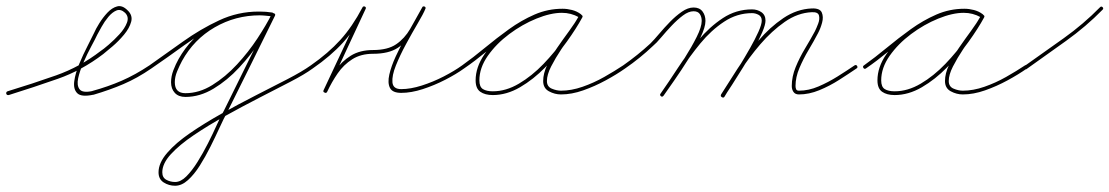

<svg xmlns="http://www.w3.org/2000/svg" viewBox="-24 -291 3548 614"><path d="M4 13Q-2 14 -4 9Q-5 3 0 1Q79 -23 155.5 -50Q232 -77 298 -128Q306 -133 323.5 -148Q341 -163 358 -181.5Q375 -200 382 -218.5Q389 -237 376 -250Q376 -250 376 -250Q376 -250 376 -250Q362 -263 348.5 -257.5Q335 -252 322.5 -237Q310 -222 301 -205.5Q292 -189 287 -180Q281 -167 268 -143Q255 -119 243 -91.5Q231 -64 226 -41Q221 -18 230.5 -5.5Q240 7 272 0Q272 0 272 0Q271 0 271 0Q322 -14 365.5 -33Q409 -52 454 -82Q459 -85 462 -80Q465 -75 460 -72Q415 -41 370.5 -22Q326 -3 275 12Q275 12 274 12Q274 12 274 12Q236 20 223 7Q210 -6 213.5 -31.5Q217 -57 229.5 -87Q242 -117 256 -144Q270 -171 277 -186Q282 -198 293.5 -216.5Q305 -235 319.5 -250.5Q334 -266 350.5 -270.5Q367 -275 384 -258Q384 -258 384 -258Q384 -258 384 -258Q401 -242 395.5 -221.5Q390 -201 372.5 -180Q355 -159 335.5 -142.5Q316 -126 306 -118Q238 -66 161 -39Q84 -12 4 13Q4 13 4 13Q4 13 4 13Z M460 -72Q456 -69 452 -74Q449 -78 454 -82Q505 -118 561 -158Q617 -198 677 -226Q737 -254 803 -254Q814 -254 824.5 -253Q835 -252 846 -251Q852 -250 851 -244Q850 -238 844 -239Q826 -242 807 -242Q729 -242 662.5 -203.5Q596 -165 558 -96Q550 -81 542.5 -63Q535 -45 535 -28Q535 7 569 7Q613 7 655 -19Q697 -45 734 -85Q771 -125 799.5 -168.5Q828 -212 845 -246Q847 -251 853 -248Q858 -246 855 -240Q817 -163 779 -86Q741 -9 702 69Q702 69 702 69Q702 69 702 69Q692 87 678.5 116.5Q665 146 649 178Q633 210 615 238.5Q597 267 577 285Q557 303 536 303Q516 303 499.5 292.5Q483 282 483 260Q483 230 510.5 198Q538 166 584 134.5Q630 103 684.5 72.5Q739 42 794 14Q849 -14 895.5 -38Q942 -62 970 -82Q970 -82 970 -82Q970 -82 970 -82Q974 -85 978 -80Q981 -76 976 -72Q950 -53 904.5 -29.5Q859 -6 804.5 22Q750 50 696 80Q642 110 596 141Q550 172 522.5 202Q495 232 495 260Q495 277 508 284Q521 291 536 291Q554 291 572 273Q590 255 607.5 227Q625 199 641 167.5Q657 136 669.5 108Q682 80 692 63Q692 63 692 63Q692 63 692 63Q730 -14 768 -91Q806 -168 845 -246Q847 -251 853 -248Q858 -246 855 -240Q838 -204 808.5 -160Q779 -116 741 -75Q703 -34 659 -7.5Q615 19 569 19Q547 19 535 6Q523 -7 523 -28Q523 -47 530.5 -66.5Q538 -86 547 -102Q587 -173 656 -213.5Q725 -254 807 -254Q827 -254 846 -251Q852 -250 851 -244Q850 -238 844 -239Q834 -240 824 -241Q814 -242 803 -242Q739 -242 679.5 -214Q620 -186 565.5 -146.5Q511 -107 460 -72Q460 -72 460 -72Q460 -72 460 -72Z M968 -74Q965 -79 970 -82Q1026 -121 1064.5 -163.5Q1103 -206 1135 -267Q1137 -272 1143 -270Q1148 -267 1145 -262Q1114 -196 1083.5 -130Q1053 -64 1022 3Q1019 8 1014 5Q1008 3 1011 -3Q1027 -36 1048 -65.5Q1069 -95 1098 -113Q1127 -131 1169 -131Q1216 -131 1243 -149.5Q1270 -168 1288 -199Q1306 -230 1326 -267Q1328 -272 1334 -270Q1339 -267 1336 -262Q1330 -247 1312 -216.5Q1294 -186 1274.5 -150Q1255 -114 1242 -81.5Q1229 -49 1231 -27.5Q1233 -6 1259 -6Q1289 -6 1325 -17.5Q1361 -29 1395 -46.5Q1429 -64 1454 -82Q1454 -82 1454 -82Q1454 -82 1454 -82Q1458 -85 1462 -80Q1465 -76 1460 -72Q1435 -54 1400 -36Q1365 -18 1328 -6Q1291 6 1259 6Q1231 6 1223 -10Q1215 -26 1221 -52.5Q1227 -79 1241.5 -110.5Q1256 -142 1273 -172.5Q1290 -203 1304.5 -228.5Q1319 -254 1326 -267Q1328 -272 1333 -270Q1339 -267 1336 -262Q1315 -222 1296 -189.5Q1277 -157 1248 -138Q1219 -119 1169 -119Q1130 -119 1102.5 -101.5Q1075 -84 1056 -56.5Q1037 -29 1022 3Q1019 8 1014 5Q1008 3 1011 -3Q1042 -69 1073 -135Q1104 -201 1135 -267Q1137 -272 1143 -270Q1148 -267 1145 -262Q1113 -199 1073.5 -155.5Q1034 -112 976 -72Q971 -69 968 -74Z M1460 -72Q1455 -69 1452 -74Q1449 -79 1454 -82Q1489 -107 1526.5 -138Q1564 -169 1603.5 -197.5Q1643 -226 1685.5 -244.5Q1728 -263 1775 -263Q1790 -263 1805.5 -259Q1821 -255 1833 -246Q1838 -243 1835 -238Q1832 -233 1827 -236Q1802 -250 1773 -250Q1737 -250 1691.5 -231.5Q1646 -213 1604.5 -182Q1563 -151 1536 -112.5Q1509 -74 1509 -34Q1509 -13 1520.5 -6Q1532 1 1552 1Q1594 1 1635.5 -23.5Q1677 -48 1714 -86.5Q1751 -125 1780 -166.5Q1809 -208 1828 -241Q1831 -246 1836 -243Q1841 -240 1838 -235Q1827 -215 1808.5 -188.5Q1790 -162 1771 -133.5Q1752 -105 1738.5 -78.5Q1725 -52 1725 -32Q1725 -14 1740.5 -7.5Q1756 -1 1770 -1Q1803 -1 1839 -13.5Q1875 -26 1908.5 -45Q1942 -64 1969 -82Q1969 -82 1969 -82Q1969 -82 1969 -82Q1973 -85 1977 -80Q1980 -76 1975 -72Q1948 -53 1913 -34Q1878 -15 1841 -2Q1804 11 1770 11Q1750 11 1731.5 1Q1713 -9 1713 -32Q1713 -56 1726 -83.5Q1739 -111 1758 -138.5Q1777 -166 1796.5 -192.5Q1816 -219 1828 -241Q1831 -246 1836 -243Q1841 -240 1838 -235Q1819 -200 1788.5 -157.5Q1758 -115 1720 -76Q1682 -37 1639 -12Q1596 13 1552 13Q1527 13 1512 2.5Q1497 -8 1497 -34Q1497 -76 1525 -117Q1553 -158 1596 -190.5Q1639 -223 1686.5 -242.5Q1734 -262 1773 -262Q1806 -262 1833 -246Q1838 -243 1835 -238Q1831 -233 1827 -236Q1815 -244 1801.5 -247.5Q1788 -251 1775 -251Q1730 -251 1688.5 -232.5Q1647 -214 1608 -185.5Q1569 -157 1532 -126.5Q1495 -96 1460 -72Q1460 -72 1460 -72Q1460 -72 1460 -72Z M1975 -72Q1971 -69 1967 -74Q1964 -78 1969 -82Q2016 -115 2056 -152Q2068 -164 2084 -183Q2100 -202 2118.5 -221Q2137 -240 2156.5 -253.5Q2176 -267 2194 -267Q2213 -267 2222.5 -254.5Q2232 -242 2232 -224Q2232 -204 2216 -171Q2200 -138 2177 -101.5Q2154 -65 2132 -33.5Q2110 -2 2098 15Q2094 20 2090 17Q2085 13 2088 9Q2100 -8 2121.5 -39Q2143 -70 2165.5 -105.5Q2188 -141 2204 -173Q2220 -205 2220 -224Q2220 -237 2214 -246Q2208 -255 2194 -255Q2178 -255 2160 -241.5Q2142 -228 2124 -209Q2106 -190 2090.5 -171.5Q2075 -153 2064 -144Q2023 -105 1975 -72Q1975 -72 1975 -72Q1975 -72 1975 -72ZM2090 17Q2085 13 2088 9Q2114 -28 2144 -74Q2174 -120 2209.5 -162.5Q2245 -205 2287.5 -233Q2330 -261 2381 -261Q2398 -261 2411 -252Q2424 -243 2424 -225Q2424 -212 2413.5 -187.5Q2403 -163 2386.5 -133.5Q2370 -104 2351.5 -74.5Q2333 -45 2317.5 -20.5Q2302 4 2293 17Q2290 22 2285 19Q2280 16 2283 11Q2291 -2 2306.5 -25.5Q2322 -49 2340 -78.5Q2358 -108 2374.5 -137Q2391 -166 2401.5 -189.5Q2412 -213 2412 -225Q2412 -238 2402 -243.5Q2392 -249 2381 -249Q2333 -249 2291.5 -221.5Q2250 -194 2215.5 -152Q2181 -110 2152 -65Q2123 -20 2098 15Q2094 20 2090 17ZM2285 20Q2279 17 2282 11Q2304 -24 2334 -70.5Q2364 -117 2401 -160.5Q2438 -204 2481 -233Q2524 -262 2572 -264Q2598 -265 2604 -251Q2610 -237 2605 -218.5Q2600 -200 2592 -185Q2579 -160 2562 -131.5Q2545 -103 2532.5 -73.5Q2520 -44 2520 -16Q2520 -10 2522 -5.5Q2524 -1 2531 -1Q2562 -1 2593.5 -14.5Q2625 -28 2654.5 -46.5Q2684 -65 2709 -82Q2714 -85 2717 -80Q2720 -75 2715 -72Q2690 -55 2659.5 -35.5Q2629 -16 2596 -2.5Q2563 11 2531 11Q2519 11 2513.5 3Q2508 -5 2508 -16Q2508 -46 2520.5 -76.5Q2533 -107 2550.5 -136Q2568 -165 2582 -191Q2587 -201 2592.5 -215.5Q2598 -230 2595 -241.5Q2592 -253 2572 -252Q2527 -250 2485.5 -221Q2444 -192 2407.5 -149.5Q2371 -107 2342 -61.5Q2313 -16 2293 18Q2290 23 2285 20Z M2745 -72Q2740 -69 2737 -74Q2734 -79 2739 -82Q2774 -107 2811.5 -138Q2849 -169 2888.5 -197.5Q2928 -226 2970.5 -244.5Q3013 -263 3060 -263Q3075 -263 3090.5 -259Q3106 -255 3118 -246Q3123 -243 3120 -238Q3117 -233 3112 -236Q3087 -250 3058 -250Q3022 -250 2976.5 -231.5Q2931 -213 2889.5 -182Q2848 -151 2821 -112.5Q2794 -74 2794 -34Q2794 -13 2805.5 -6Q2817 1 2837 1Q2879 1 2920.5 -23.5Q2962 -48 2999 -86.5Q3036 -125 3065 -166.5Q3094 -208 3113 -241Q3116 -246 3121 -243Q3126 -240 3123 -235Q3112 -215 3093.5 -188.5Q3075 -162 3056 -133.5Q3037 -105 3023.5 -78.5Q3010 -52 3010 -32Q3010 -14 3025.5 -7.5Q3041 -1 3055 -1Q3088 -1 3124 -13.5Q3160 -26 3193.5 -45Q3227 -64 3254 -82Q3254 -82 3254 -82Q3254 -82 3254 -82Q3258 -85 3262 -80Q3265 -76 3260 -72Q3233 -53 3198 -34Q3163 -15 3126 -2Q3089 11 3055 11Q3035 11 3016.5 1Q2998 -9 2998 -32Q2998 -56 3011 -83.5Q3024 -111 3043 -138.5Q3062 -166 3081.5 -192.5Q3101 -219 3113 -241Q3116 -246 3121 -243Q3126 -240 3123 -235Q3104 -200 3073.5 -157.5Q3043 -115 3005 -76Q2967 -37 2924 -12Q2881 13 2837 13Q2812 13 2797 2.5Q2782 -8 2782 -34Q2782 -76 2810 -117Q2838 -158 2881 -190.5Q2924 -223 2971.5 -242.5Q3019 -262 3058 -262Q3091 -262 3118 -246Q3123 -243 3120 -238Q3116 -233 3112 -236Q3100 -244 3086.5 -247.5Q3073 -251 3060 -251Q3015 -251 2973.5 -232.5Q2932 -214 2893 -185.5Q2854 -157 2817 -126.5Q2780 -96 2745 -72Q2745 -72 2745 -72Q2745 -72 2745 -72Z M3260 -71Q3256 -67 3252 -72Q3249 -77 3254 -81Q3315 -124 3378 -169Q3441 -214 3494 -268Q3498 -272 3502 -268Q3506 -264 3502 -260Q3449 -206 3385.5 -160.5Q3322 -115 3260 -71Q3260 -71 3260 -71Q3260 -71 3260 -71Z"/></svg>

Font: FRB American Cursive Guidelines Arrows Thin
Style: Italic
Weight: 100
Italic angle: -25°
Version: Version 2.0;Modular Font Editor K font №1